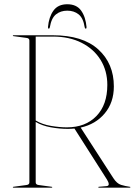

<svg xmlns="http://www.w3.org/2000/svg" viewBox="-20 -862 619 882"><path d="M503 -465Q503 -391 461 -341Q419 -291 350.5 -276L500.5 -44Q517 -18.5 536 -12.8Q555 -7 576 -4Q579 -4 579 -2Q579 0 576 0H434.5Q431.5 0 431.5 -2Q431.5 -4 434.5 -4L469.5 -7Q480 -8 479.5 -16.5Q479 -25 471.5 -37L322 -271.5Q308 -270 291.5 -270Q253 -270 213 -277.2Q173 -284.5 144 -302V-24Q144 -13.5 158 -12L217 -4Q220 -4 220 -2Q220 0 217 0H42Q39 0 39 -2Q39 -4 42 -4L101 -12Q115 -13.5 115 -24V-676Q115 -686.5 101 -688L42 -696Q39 -696 39 -698Q39 -700 42 -700H222.5Q360 -700 431.5 -635Q503 -570 503 -465ZM144 -694V-308.5Q173.5 -290.5 213.5 -283.8Q253.5 -277 287.5 -277Q372.5 -277 422.8 -328.8Q473 -380.5 473 -472Q473 -536.5 442.2 -586.5Q411.5 -636.5 355.2 -665.2Q299 -694 222.5 -694ZM289 -813Q258.5 -813 237.2 -796Q216 -779 209 -737Q208 -730.5 204 -730.5Q200 -730.5 200.5 -738Q204.5 -784 225.5 -813.2Q246.5 -842.5 289 -842.5Q332 -842.5 352.8 -813.2Q373.5 -784 377.5 -738Q378 -730.5 374 -730.5Q370 -730.5 369 -737Q362.5 -779 341.2 -796Q320 -813 289 -813Z"/></svg>

Font: Fraunces 144pt Thin
Style: Regular
Weight: 100
Version: Version 1.000;[f99f86859]